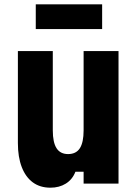

<svg xmlns="http://www.w3.org/2000/svg" viewBox="-20 -852 640 891"><path d="M530 -615V0H368V-55H330Q316 -19 285.5 0Q255 19 214 19Q166 19 132.5 -5.5Q99 -30 81 -76.5Q63 -123 63 -188V-615H225V-247Q225 -191 242.5 -164Q260 -137 296 -137Q333 -137 350.5 -164Q368 -191 368 -247V-615ZM146 -717V-832H454V-717Z"/></svg>

Font: Martian Mono Condensed
Style: Bold
Weight: 700
Width: 3
Designer: Roman Shamin
Foundry: Evil Martians
Version: Version 1.000